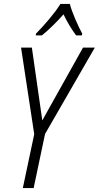

<svg xmlns="http://www.w3.org/2000/svg" viewBox="-20 -956 502 976"><path d="M163 -785 162 -776H193C230 -806 269 -845 303 -883C321 -844 346 -804 367 -776H396L398 -785C378 -821 345 -895 335 -936H287C258 -888 204 -827 163 -785ZM96 0H151L209 -275L462 -714H402L195 -344L142 -714H87L154 -274Z"/></svg>

Font: Noto Sans Condensed Light
Style: Italic
Weight: 300
Width: 3
Italic angle: -12°
Designer: Monotype Design Team
Foundry: Monotype Imaging Inc.
Version: Version 2.013